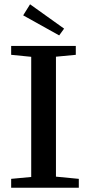

<svg xmlns="http://www.w3.org/2000/svg" viewBox="-20 -878 421 898"><path d="M256.8 -712.4 88.4 -806.2 120.6 -857.9 279.8 -744.1ZM32.2 0V-41.5L126 -50.3V-612.3L32.2 -621.6V-663.1H334.5V-621.6L241.7 -612.8V-51.8L348.6 -41.5V0Z"/></svg>

Font: Elstob 6pt Medium
Style: Regular
Weight: 500
Designer: Peter S. Baker
Version: Version 1.015